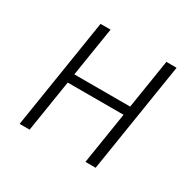

<svg xmlns="http://www.w3.org/2000/svg" viewBox="-125 -690 849 831"><g transform="rotate(30 300.0 -275.0)"><path d="M66 0 153 -550H203L164 -304H443L482 -550H533L446 0H395L436 -259H157L116 0Z"/></g></svg>

Font: NKDuy Mono Thin
Style: Italic
Weight: 100
Italic angle: -9°
Monospace: yes
Designer: NKDuy
Foundry: NKDuy
Version: Version 2.251; ttfautohint (v1.8.4.7-5d5b)